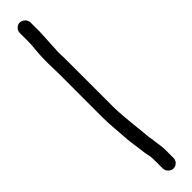

<svg xmlns="http://www.w3.org/2000/svg" viewBox="-265 -647 651 651"><g transform="rotate(-45 61.0 -321.5)"><path d="M80 -610V-655C80 -662 77 -668 72 -673C67 -678 61 -681 54 -681C47 -681 41 -678 36 -673C31 -668 29 -662 29 -655V-610C29 -604 28 -591 26 -571C24 -551 24 -533 24 -517C24 -501 25 -483 25 -465V-254C25 -237 26 -221 27 -207C28 -193 30 -175 31 -155C32 -135 35 -117 37 -103C39 -89 40 -78 41 -72C42 -66 43 -59 45 -51C47 -43 47 -31 47 -16V12C47 19 50 25 55 30C60 35 66 38 73 38C80 38 86 35 91 30C96 25 98 19 98 12V-16C98 -24 98 -33 97 -43L94 -64C93 -69 93 -74 92 -80C91 -86 90 -91 89 -98L87 -121C80 -184 76 -228 76 -254V-465C76 -484 76 -500 75 -515Z"/></g></svg>

Font: AppleStorm
Style: Rg
Weight: 400
Foundry: Cannot Into Space Fonts
Version: Version 1.01